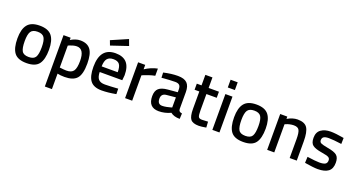

<svg xmlns="http://www.w3.org/2000/svg" viewBox="-53 -1523 4671 2518"><g transform="rotate(20 2283.0 -264.5)"><path d="M485 -254Q485 -119 436.5 -54Q388 11 265 11Q142 11 93 -54Q44 -119 44 -254Q44 -383 95 -447Q146 -511 265 -511Q384 -511 434.5 -447Q485 -383 485 -254ZM384 -254Q384 -348 358.5 -387Q333 -426 265 -426Q197 -426 171.5 -387Q146 -348 146 -254Q146 -156 170 -115Q194 -74 265 -74Q336 -74 360 -115Q384 -156 384 -254Z M598 217V-500H697V-468Q768 -511 831 -511Q929 -511 974 -450.5Q1019 -390 1019 -255Q1019 -106 967.5 -47.5Q916 11 797 11Q737 11 697 1V217ZM814 -422Q789 -422 760 -414Q731 -406 714 -398L697 -390V-84Q761 -76 791 -76Q863 -76 890.5 -116.5Q918 -157 918 -255Q918 -422 814 -422Z M1328 -77Q1363 -77 1409 -79.5Q1455 -82 1484 -84L1512 -86L1514 -10Q1400 11 1314 11Q1203 11 1155.5 -50.5Q1108 -112 1108 -245Q1108 -511 1323 -511Q1427 -511 1479 -454.5Q1531 -398 1531 -280L1524 -208H1209Q1210 -141 1237 -109Q1264 -77 1328 -77ZM1208 -286H1432Q1432 -364 1407 -396Q1382 -428 1323 -428Q1264 -428 1236.5 -394.5Q1209 -361 1208 -286ZM1192 -646 1423 -746 1455 -660 1217 -580Z M1639 0V-500H1738V-438Q1823 -494 1911 -511V-411Q1870 -403 1827 -388.5Q1784 -374 1761 -364L1738 -354V0Z M2361 -347V-111Q2362 -89 2373.5 -79Q2385 -69 2409 -66L2405 11Q2322 11 2276 -27Q2194 11 2110 11Q1964 11 1964 -147Q1964 -222 2003.5 -256Q2043 -290 2126 -297L2262 -309V-347Q2262 -390 2243.5 -407.5Q2225 -425 2185 -425Q2154 -425 2107 -422.5Q2060 -420 2028 -417L1996 -414L1993 -486Q2101 -511 2192 -511Q2281 -511 2321 -471.5Q2361 -432 2361 -347ZM2262 -237 2137 -225Q2064 -219 2064 -149Q2064 -71 2129 -71Q2156 -71 2189.5 -77.5Q2223 -84 2242 -90L2262 -96Z M2767 -415H2623V-190Q2623 -122 2633 -100Q2643 -78 2683 -78L2767 -82L2772 -1Q2705 11 2670 11Q2586 11 2555 -28Q2524 -67 2524 -174V-415H2458V-500H2524V-647H2623V-500H2767Z M2857 0V-500H2956V0ZM2857 -592V-700H2956V-592Z M3509 -254Q3509 -119 3460.5 -54Q3412 11 3289 11Q3166 11 3117 -54Q3068 -119 3068 -254Q3068 -383 3119 -447Q3170 -511 3289 -511Q3408 -511 3458.5 -447Q3509 -383 3509 -254ZM3408 -254Q3408 -348 3382.5 -387Q3357 -426 3289 -426Q3221 -426 3195.5 -387Q3170 -348 3170 -254Q3170 -156 3194 -115Q3218 -74 3289 -74Q3360 -74 3384 -115Q3408 -156 3408 -254Z M3721 0H3622V-500H3721V-468Q3796 -511 3863 -511Q3963 -511 3999 -455Q4035 -399 4035 -267V0H3936V-264Q3936 -352 3918 -387Q3900 -422 3842 -422Q3814 -422 3784 -415Q3754 -408 3738 -400L3721 -393Z M4511 -489 4509 -405Q4393 -421 4331 -421Q4284 -421 4261.5 -407Q4239 -393 4239 -360Q4239 -333 4261.5 -321.5Q4284 -310 4360 -296Q4455 -280 4490.5 -249.5Q4526 -219 4526 -148Q4526 -63 4476 -26Q4426 11 4329 11Q4299 11 4253.5 5.5Q4208 0 4178 -5L4147 -10L4151 -95Q4269 -78 4320 -78Q4377 -78 4402 -93Q4427 -108 4427 -145Q4427 -174 4404 -187Q4381 -200 4306 -212Q4214 -227 4176.5 -255.5Q4139 -284 4139 -357Q4139 -436 4191.5 -473Q4244 -510 4325 -510Q4357 -510 4403.5 -505Q4450 -500 4480 -494Z"/></g></svg>

Font: TitilliumText
Style: Medium
Weight: 500
Designer: Accademia di Belle Arti di Urbino and others
Foundry: Accademia di Belle Arti di Urbino and others.
Version: Version 60.001